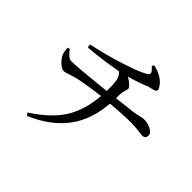

<svg xmlns="http://www.w3.org/2000/svg" viewBox="-188 -979 1231 1231"><g transform="rotate(45 427.5 -363.0)"><path d="M204 40 191 22Q320 -60 380 -155Q439 -249 450 -386Q292 -366 236 -349Q227 -347 211 -341Q182 -330 166 -330Q148 -330 122 -355Q98 -378 89 -400Q81 -421 80 -454L95 -458Q114 -432 126 -423Q142 -409 159 -409Q210 -409 410 -430Q440 -434 453 -435Q453 -457 453 -479Q452 -518 446 -538Q439 -562 419 -580Q300 -557 170 -546L166 -570Q283 -594 407 -634Q530 -674 563 -698Q576 -707 572 -719Q568 -731 543 -753L554 -766Q606 -755 640 -728Q656 -716 667 -700Q681 -682 681 -669Q681 -656 647 -649Q632 -646 625 -644Q540 -610 484 -596Q507 -583 524 -567.5Q541 -552 541 -543Q541 -534 536 -520Q528 -496 528 -470Q528 -457 528 -444Q628 -455 665 -460Q697 -465 725 -472Q741 -476 749 -476Q783 -476 813 -461Q845 -445 845 -423Q845 -393 816 -393Q810 -393 789 -396Q742 -402 711 -402Q632 -402 525 -392Q514 -239 437 -134Q357 -25 204 40Z"/></g></svg>

Font: GenRyuMin TW M
Style: Regular
Weight: 500
Version: Version 1.501;PS 1;hotconv 16.6.51;makeotf.lib2.5.65220